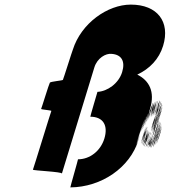

<svg xmlns="http://www.w3.org/2000/svg" viewBox="-20 -809 737 834"><path d="M285.5 5C420.8 4 544.8 -81 581.5 -201C605 -278 544.7 -84 581.4 -204C604.6 -280 544.6 -87 581 -206C604.2 -282 544.5 -90 581.2 -210C605.1 -288 546 -95 582.7 -215C606.3 -292 546.9 -101 583.9 -222C607.7 -300 549 -108 586.3 -230C610.5 -309 552.7 -120 591.2 -246C616.6 -329 558.8 -140 597.1 -262C621.3 -341 563.9 -150 602.2 -272C627.3 -351 569.6 -159 607.9 -281C633.1 -360 574.7 -169 614.6 -293C641.3 -374 584.3 -184 622.6 -306C647.7 -385 590 -193 627 -314C650.2 -390 594.8 -202 631.1 -321C655 -399 597 -206 634.7 -326C658.2 -403 600.2 -210 636.9 -330C660.4 -407 601.4 -214 639.4 -335C664 -412 606.6 -218 643.3 -338C666.6 -414 612.9 -222 649.3 -341C672.5 -417 615.5 -224 652.9 -343C677.1 -419 619.1 -226 657.5 -345C682.7 -421 624.4 -227 661.8 -346C686 -422 626.7 -228 663.8 -346C687.7 -421 630.1 -226 667.9 -343C691.8 -418 632.9 -222 669.6 -339C693.3 -413 635 -216 671.2 -331C694.2 -403 635 -206 671.4 -322C695.1 -396 634.1 -200 669.9 -317C692.5 -391 631.6 -195 667.7 -313C690.6 -388 631 -193 666.8 -310C689.7 -385 629.8 -189 664.6 -306C687.5 -381 626.9 -186 661.9 -304C683.9 -379 621.9 -183 656.7 -300C677.3 -374 617.4 -178 651.9 -294C673.2 -367 612 -170 647.7 -287C670.4 -361 611.1 -164 647.6 -280C671.2 -354 612.3 -158 650.1 -275C674.7 -349 615.8 -153 652.5 -270C676.2 -344 617.6 -149 654.3 -266C677.9 -340 619.7 -143 658.5 -260C683.1 -334 625.2 -138 662.3 -256C686.2 -331 627.6 -136 665.3 -253C689.3 -328 630.1 -131 666.1 -249C689.8 -323 629.8 -127 666.6 -244C690.2 -318 631 -121 667.8 -238C691.7 -313 632.1 -118 667.8 -235C691.8 -310 632.2 -115 667.9 -232C690.9 -307 630.9 -111 665.7 -228C687.3 -302 627.4 -106 662.5 -224C684.4 -299 623.5 -103 658.3 -220C680.2 -295 620.3 -99 654 -216C676 -291 616.4 -96 651.4 -214C673.7 -290 613 -95 649.4 -214C671.7 -290 606.4 -96 642.7 -215C666 -291 599.7 -97 636 -216C659.3 -292 597 -98 631.3 -217C652.6 -293 591.6 -100 626 -219C647.2 -295 588.2 -102 622.6 -221C644.1 -298 583.8 -104 618.5 -224C640 -301 580 -108 615.7 -228C638.2 -305 577.9 -111 613.6 -231C636.9 -307 614.2 -233 614.2 -233C637.5 -309 578.8 -117 615.2 -236C638.7 -313 579.7 -120 615.4 -240C637.9 -317 577.3 -122 612.7 -241C634.9 -317 573.3 -122 608.4 -240C630.3 -315 570.7 -120 606.5 -237C629.7 -313 568.9 -114 605.2 -233C627.2 -305 567 -108 604.8 -225C628.7 -300 569.8 -104 606.6 -221C631.2 -295 572.6 -100 610.3 -217C635 -291 577 -95 615.1 -213C640.1 -288 582.1 -92 620.2 -210C645.1 -285 588.8 -91 626.9 -209C651.8 -284 596.2 -89 632.3 -207C655.5 -283 602.6 -87 639 -206C662.2 -282 607.9 -88 645 -206C669.9 -281 611.6 -87 651 -206C677.2 -282 620.2 -89 659.2 -210C685.1 -288 627 -95 664.7 -215C689.3 -292 630 -98 667.6 -218C692.2 -295 635.8 -104 673.8 -225C698.9 -304 640.2 -112 677.2 -233C701.1 -311 642.4 -119 678.1 -239C700.6 -316 640.6 -123 676.3 -243C698.8 -320 639.8 -127 675.5 -247C698.4 -325 639.4 -132 675 -252C697.9 -330 638.2 -138 673.2 -259C694.7 -336 634.7 -143 669.4 -263C691.9 -340 630.9 -147 665.6 -267C687.2 -344 628.2 -151 663.9 -271C686.4 -348 625.7 -156 661.4 -276C683.9 -353 623.9 -160 658.6 -280C681.1 -357 621.1 -164 656.8 -284C679.4 -361 620.4 -168 656.7 -287C680.3 -364 621.3 -171 659 -291C682.5 -368 624.5 -175 661.9 -294C686.4 -371 628.4 -178 666.1 -298C691.6 -375 633.6 -182 671.6 -303C696.5 -381 638.5 -188 675.2 -308C698.4 -384 639.7 -192 676.1 -311C699.6 -388 641.6 -195 678.6 -316C702.5 -394 644.1 -203 680.1 -324C702.9 -402 643.8 -212 680.1 -334C703.6 -414 643.9 -222 678.9 -343C700.7 -421 640.3 -230 675 -350C696.9 -428 635.8 -235 670.2 -354C690.8 -431 628.5 -237 662.5 -355C683.5 -430 621.8 -235 655.9 -353C676.9 -428 616.2 -233 651.3 -351C673.2 -426 611.6 -231 646.7 -349C667.6 -424 606.7 -228 640.5 -345C660.1 -419 597.9 -222 632.3 -338C653.7 -411 628.3 -459 576.3 -485C629.9 -510 670.8 -552 688.5 -610C720.3 -714 664.2 -789 548.2 -789C447.2 -789 332.5 -708 296.3 -593C294.4 -590 255.2 -465 253.2 -462C251.3 -459 200.1 -455 196.6 -450C193 -445 160.6 -339 158.7 -336C156.8 -333 204.9 -330 203 -327C201.1 -324 125.2 -76 123 -72C120.8 -68 251.3 -63 248.8 -55L389.8 -516C402.3 -557 439.7 -578 464.8 -575C507.9 -572 525 -543 510.6 -496C495.7 -447 447 -412 403.3 -410C402.4 -407 371.9 -304 372.3 -302C429.3 -302 450.4 -263 433.3 -207C416.8 -153 369.8 -117 318.8 -117C319.8 -117 284.2 6 285.5 5Z"/></svg>

Font: Hussar Wojna
Style: 3Obl
Weight: 400
Designer: Robert Jablonski
Foundry: Cannot Into Space Fonts
Version: Version 1.01